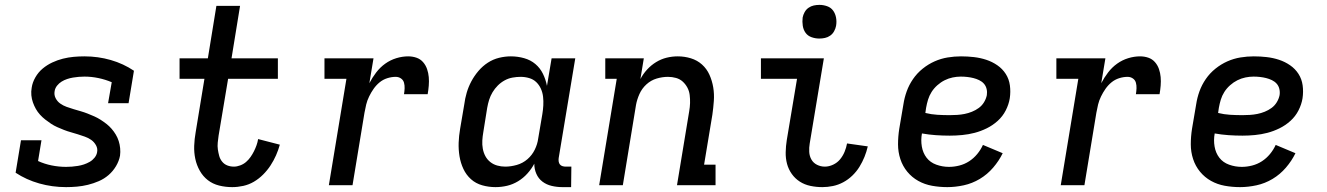

<svg xmlns="http://www.w3.org/2000/svg" viewBox="-20 -759 5440 787"><path d="M251 8Q194 8 141 -7Q88 -22 44 -51L66 -184H150L136 -99Q162 -87 191.5 -81Q221 -75 251 -75Q263 -75 275 -76Q287 -77 299.5 -79Q312 -81 324 -85Q336 -89 347.5 -95.5Q359 -102 367.5 -112.5Q376 -123 378 -135Q381 -150 373.5 -163.5Q366 -177 354 -185.5Q342 -194 327.5 -199Q313 -204 299 -208.5Q285 -213 270.5 -217Q256 -221 242 -226.5Q228 -232 214.5 -238Q201 -244 189 -252Q177 -260 165.5 -269Q154 -278 144 -289Q134 -300 127 -312.5Q120 -325 115 -339Q110 -353 108.5 -368.5Q107 -384 110 -400Q113 -421 125 -442Q137 -463 155 -478Q173 -493 194.5 -503Q216 -513 238 -518.5Q260 -524 282 -526Q304 -528 326 -528Q382 -528 434 -513Q486 -498 529 -469L507 -336H423L438 -422Q412 -433 383.5 -439Q355 -445 326 -445Q314 -445 302.5 -444Q291 -443 279 -441Q267 -439 255 -435Q243 -431 232.5 -424.5Q222 -418 214 -408Q206 -398 204 -386Q201 -370 208 -356.5Q215 -343 227 -334.5Q239 -326 253 -321Q267 -316 282 -311.5Q297 -307 311 -303Q325 -299 339 -293.5Q353 -288 366.5 -282Q380 -276 392.5 -268Q405 -260 416.5 -251Q428 -242 437.5 -231Q447 -220 454.5 -207.5Q462 -195 466.5 -181Q471 -167 472.5 -151.5Q474 -136 472 -121Q468 -99 455.5 -78Q443 -57 425 -41.5Q407 -26 385 -16.5Q363 -7 340.5 -1.5Q318 4 295.5 6Q273 8 251 8Z M932 8Q904 8 878 1.5Q852 -5 832 -20.5Q812 -36 799 -59Q786 -82 780.5 -108Q775 -134 776 -161.5Q777 -189 782 -217L818 -436H716V-520H832L867 -735H964L929 -520H1119V-436H915L876 -203Q874 -189 872.5 -174.5Q871 -160 873 -146.5Q875 -133 878.5 -120Q882 -107 890.5 -96.5Q899 -86 911.5 -81Q924 -76 939 -76Q951 -76 964.5 -81Q978 -86 988.5 -95Q999 -104 1007 -115.5Q1015 -127 1021 -139Q1027 -151 1031.5 -163.5Q1036 -176 1038 -189L1127 -166Q1121 -144 1111.5 -122.5Q1102 -101 1089 -81Q1076 -61 1058.5 -43.5Q1041 -26 1020.5 -14Q1000 -2 977 3Q954 8 932 8Z M1328 0 1400 -436H1310V-520H1511L1494 -418Q1506 -441 1522 -462Q1538 -483 1559 -498Q1580 -513 1604.5 -520.5Q1629 -528 1653 -528Q1671 -528 1687 -522.5Q1703 -517 1714 -504.5Q1725 -492 1730.5 -476Q1736 -460 1737.5 -443Q1739 -426 1737.5 -408Q1736 -390 1733 -373H1636Q1638 -385 1638.5 -397Q1639 -409 1636 -420Q1633 -431 1623.5 -437.5Q1614 -444 1602 -444Q1585 -444 1567.5 -438.5Q1550 -433 1536 -421.5Q1522 -410 1511.5 -395Q1501 -380 1493 -363.5Q1485 -347 1481 -330.5Q1477 -314 1474 -297L1425 0Z M2011 8Q1983 8 1956.5 0.5Q1930 -7 1910.5 -24.5Q1891 -42 1879.5 -66.5Q1868 -91 1863.5 -118.5Q1859 -146 1860 -174Q1861 -202 1866 -231L1883 -331Q1886 -355 1893 -379Q1900 -403 1912 -425.5Q1924 -448 1941 -468Q1958 -488 1979.5 -502Q2001 -516 2025.5 -522Q2050 -528 2074 -528Q2102 -528 2128.5 -520.5Q2155 -513 2174.5 -496.5Q2194 -480 2205.5 -456.5Q2217 -433 2222 -407L2241 -520H2338L2270 -111Q2269 -104 2270 -97Q2271 -90 2275 -85Q2279 -80 2285.5 -78Q2292 -76 2299 -76H2322L2321 8H2285Q2263 8 2241.5 3Q2220 -2 2203.5 -14.5Q2187 -27 2178.5 -46.5Q2170 -66 2170 -88Q2159 -67 2142 -48Q2125 -29 2103.5 -16Q2082 -3 2058.5 2.5Q2035 8 2011 8ZM2051 -76Q2074 -76 2098.5 -83Q2123 -90 2142 -106.5Q2161 -123 2172 -145.5Q2183 -168 2186 -191L2203 -291Q2206 -309 2207 -327Q2208 -345 2206 -362.5Q2204 -380 2197 -395.5Q2190 -411 2178 -422.5Q2166 -434 2149 -439Q2132 -444 2114 -444Q2098 -444 2081 -441Q2064 -438 2048.5 -429.5Q2033 -421 2020.5 -408.5Q2008 -396 1999 -381Q1990 -366 1985 -350Q1980 -334 1977 -317L1961 -217Q1958 -200 1957 -183Q1956 -166 1959 -149.5Q1962 -133 1969.5 -119Q1977 -105 1989.5 -95Q2002 -85 2018 -80.5Q2034 -76 2051 -76Z M2436 0 2508 -436H2461V-520H2619L2605 -435Q2616 -456 2632.5 -474Q2649 -492 2669.5 -504.5Q2690 -517 2712.5 -522.5Q2735 -528 2758 -528Q2786 -528 2812 -520Q2838 -512 2857.5 -494.5Q2877 -477 2888 -452.5Q2899 -428 2903.5 -401Q2908 -374 2906 -345.5Q2904 -317 2900 -289L2866 -84H2913V0H2755L2805 -303Q2808 -320 2808.5 -336.5Q2809 -353 2807 -369.5Q2805 -386 2797.5 -400Q2790 -414 2778.5 -424.5Q2767 -435 2751 -439.5Q2735 -444 2718 -444Q2695 -444 2671.5 -437Q2648 -430 2629.5 -413Q2611 -396 2601 -373.5Q2591 -351 2587 -329L2533 0Z M3351 8Q3326 8 3302 3Q3278 -2 3258.5 -14.5Q3239 -27 3225.5 -46Q3212 -65 3206 -87.5Q3200 -110 3200.5 -135Q3201 -160 3205 -185L3247 -436H3099V-520H3357L3299 -171Q3296 -154 3297 -136.5Q3298 -119 3306 -105Q3314 -91 3329 -83.5Q3344 -76 3361 -76Q3378 -76 3395 -84Q3412 -92 3423.5 -106Q3435 -120 3442 -137Q3449 -154 3452 -171L3537 -159Q3532 -137 3523.5 -116Q3515 -95 3503 -75.5Q3491 -56 3474 -39.5Q3457 -23 3436.5 -12Q3416 -1 3394 3.5Q3372 8 3351 8ZM3338 -601Q3322 -601 3306.5 -606.5Q3291 -612 3282 -624.5Q3273 -637 3270.5 -653.5Q3268 -670 3270 -687Q3272 -698 3278 -709Q3284 -720 3294 -727Q3304 -734 3315.5 -736.5Q3327 -739 3339 -739Q3355 -739 3370.5 -733.5Q3386 -728 3395 -715.5Q3404 -703 3407 -686.5Q3410 -670 3407 -653Q3405 -642 3399 -631Q3393 -620 3383 -613Q3373 -606 3361.5 -603.5Q3350 -601 3338 -601Z M3863 8Q3831 8 3800.5 2.5Q3770 -3 3744 -17.5Q3718 -32 3699 -55Q3680 -78 3670.5 -107Q3661 -136 3661 -167.5Q3661 -199 3666 -231L3683 -331Q3687 -358 3696.5 -384.5Q3706 -411 3722.5 -435Q3739 -459 3762 -477.5Q3785 -496 3811 -507.5Q3837 -519 3864.5 -523.5Q3892 -528 3919 -528Q3946 -528 3972 -525Q3998 -522 4022.5 -514Q4047 -506 4068 -491.5Q4089 -477 4102.5 -456Q4116 -435 4119.5 -409Q4123 -383 4119 -356Q4115 -331 4102.5 -306.5Q4090 -282 4069.5 -263.5Q4049 -245 4024.5 -233Q4000 -221 3975 -214.5Q3950 -208 3924 -205.5Q3898 -203 3873 -203Q3844 -203 3815.5 -205Q3787 -207 3759 -212Q3754 -185 3758.5 -158.5Q3763 -132 3778 -112.5Q3793 -93 3818 -84Q3843 -75 3870 -75Q3891 -75 3912.5 -80.5Q3934 -86 3952.5 -98Q3971 -110 3985.5 -127.5Q4000 -145 4009 -165L4090 -131Q4075 -100 4051 -72Q4027 -44 3996 -25.5Q3965 -7 3930.5 0.5Q3896 8 3863 8ZM3873 -287Q3888 -287 3903.5 -288Q3919 -289 3934 -292Q3949 -295 3964 -301Q3979 -307 3992 -316.5Q4005 -326 4013.5 -340Q4022 -354 4025 -369Q4027 -382 4024 -394.5Q4021 -407 4013 -416Q4005 -425 3993.5 -430.5Q3982 -436 3970 -439Q3958 -442 3945 -443.5Q3932 -445 3918 -445Q3902 -445 3885 -441.5Q3868 -438 3852 -430Q3836 -422 3822 -409.5Q3808 -397 3798.5 -382Q3789 -367 3784 -350.5Q3779 -334 3776 -317L3773 -296Q3797 -290 3822 -288.5Q3847 -287 3873 -287Z M4328 0 4400 -436H4310V-520H4511L4494 -418Q4506 -441 4522 -462Q4538 -483 4559 -498Q4580 -513 4604.5 -520.5Q4629 -528 4653 -528Q4671 -528 4687 -522.5Q4703 -517 4714 -504.5Q4725 -492 4730.5 -476Q4736 -460 4737.5 -443Q4739 -426 4737.5 -408Q4736 -390 4733 -373H4636Q4638 -385 4638.5 -397Q4639 -409 4636 -420Q4633 -431 4623.5 -437.5Q4614 -444 4602 -444Q4585 -444 4567.5 -438.5Q4550 -433 4536 -421.5Q4522 -410 4511.5 -395Q4501 -380 4493 -363.5Q4485 -347 4481 -330.5Q4477 -314 4474 -297L4425 0Z M5063 8Q5031 8 5000.5 2.5Q4970 -3 4944 -17.5Q4918 -32 4899 -55Q4880 -78 4870.5 -107Q4861 -136 4861 -167.5Q4861 -199 4866 -231L4883 -331Q4887 -358 4896.5 -384.5Q4906 -411 4922.5 -435Q4939 -459 4962 -477.5Q4985 -496 5011 -507.5Q5037 -519 5064.5 -523.5Q5092 -528 5119 -528Q5146 -528 5172 -525Q5198 -522 5222.5 -514Q5247 -506 5268 -491.5Q5289 -477 5302.5 -456Q5316 -435 5319.5 -409Q5323 -383 5319 -356Q5315 -331 5302.5 -306.5Q5290 -282 5269.5 -263.5Q5249 -245 5224.5 -233Q5200 -221 5175 -214.5Q5150 -208 5124 -205.5Q5098 -203 5073 -203Q5044 -203 5015.5 -205Q4987 -207 4959 -212Q4954 -185 4958.5 -158.5Q4963 -132 4978 -112.5Q4993 -93 5018 -84Q5043 -75 5070 -75Q5091 -75 5112.5 -80.5Q5134 -86 5152.5 -98Q5171 -110 5185.5 -127.5Q5200 -145 5209 -165L5290 -131Q5275 -100 5251 -72Q5227 -44 5196 -25.5Q5165 -7 5130.5 0.5Q5096 8 5063 8ZM5073 -287Q5088 -287 5103.5 -288Q5119 -289 5134 -292Q5149 -295 5164 -301Q5179 -307 5192 -316.5Q5205 -326 5213.5 -340Q5222 -354 5225 -369Q5227 -382 5224 -394.5Q5221 -407 5213 -416Q5205 -425 5193.5 -430.5Q5182 -436 5170 -439Q5158 -442 5145 -443.5Q5132 -445 5118 -445Q5102 -445 5085 -441.5Q5068 -438 5052 -430Q5036 -422 5022 -409.5Q5008 -397 4998.5 -382Q4989 -367 4984 -350.5Q4979 -334 4976 -317L4973 -296Q4997 -290 5022 -288.5Q5047 -287 5073 -287Z"/></svg>

Font: Iosevka HT Medium Extended
Style: Italic
Weight: 500
Width: 7
Italic angle: -9°
Monospace: yes
Designer: Belleve Invis
Foundry: Belleve Invis
Version: Version 32.3.0; ttfautohint (v1.8.4)